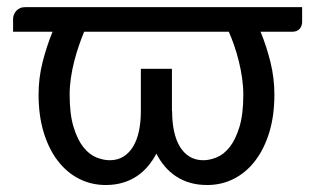

<svg xmlns="http://www.w3.org/2000/svg" viewBox="-20 -522 900 550"><path d="M473 -204Q473 -172.5 478.5 -146.5Q484 -120.5 495.2 -102Q506.5 -83.5 523.2 -73.2Q540 -63 562.5 -63Q580.5 -63 600.8 -71.2Q621 -79.5 637.8 -100.5Q654.5 -121.5 665.8 -158Q677 -194.5 677 -251Q677 -274 673.5 -298.5Q670 -323 664.2 -346.2Q658.5 -369.5 651 -391.2Q643.5 -413 635.5 -431H221Q213.5 -413 206 -391.2Q198.5 -369.5 192.5 -346Q186.5 -322.5 183 -298.2Q179.5 -274 179.5 -251Q179.5 -194.5 190.8 -158Q202 -121.5 218.8 -100.5Q235.5 -79.5 255.8 -71.2Q276 -63 294 -63Q316.5 -63 333.2 -73.2Q350 -83.5 361.2 -102Q372.5 -120.5 378 -146.5Q383.5 -172.5 383.5 -204V-325H472.5V-204ZM845.5 -501.5V-459.5Q845.5 -447.5 838.2 -439.2Q831 -431 816.5 -431H726.5Q744 -388 755 -343Q766 -298 766 -251Q766 -191 751.5 -143.2Q737 -95.5 711.2 -61.8Q685.5 -28 650.2 -10Q615 8 573.5 8Q546.5 8 524.2 1.5Q502 -5 484 -17Q466 -29 452 -45.5Q438 -62 428 -82Q417.5 -62 403.5 -45.5Q389.5 -29 371.5 -17Q353.5 -5 331.2 1.5Q309 8 283 8Q241.5 8 206.2 -10Q171 -28 145.2 -61.8Q119.5 -95.5 105 -143.2Q90.5 -191 90.5 -251Q90.5 -298.5 101.8 -343.2Q113 -388 130.5 -431H17.5V-468.5Q17.5 -474 19.8 -479.8Q22 -485.5 26.2 -490.5Q30.5 -495.5 37 -498.5Q43.5 -501.5 52 -501.5Z"/></svg>

Font: Lato-Regular
Style: Regular
Weight: 400
Designer: Lukasz Dziedzic with Adam Twardoch and Botio Nikoltchev
Foundry: tyPoland Lukasz Dziedzic
Version: Version 2.015; 2015-08-06; http://www.latofonts.com/